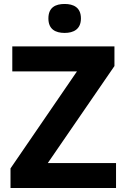

<svg xmlns="http://www.w3.org/2000/svg" viewBox="-20 -948 636 968"><path d="M306 -928C260 -928 224 -911 224 -855C224 -800 260 -782 306 -782C350 -782 388 -800 388 -855C388 -911 350 -928 306 -928ZM565 0V-126H221L557 -615V-714H42V-588H368L33 -99V0Z"/></svg>

Font: Noto Sans Canadian Aboriginal
Style: Bold
Weight: 700
Designer: Monotype Design Team, Typotheque's Kevin King
Foundry: Monotype Imaging Inc.
Version: Version 2.004